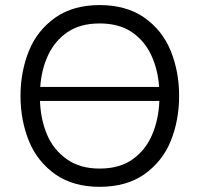

<svg xmlns="http://www.w3.org/2000/svg" viewBox="-20 -720 780 750"><path d="M369.1 9.8Q267.6 9.8 198.2 -37.6Q125.5 -88.4 92.8 -169.7Q60.1 -251 60.1 -345.2Q60.1 -439.5 92.8 -520.8Q125.5 -602.1 198.2 -652.8Q267.6 -700.2 369.1 -700.2Q471.7 -700.2 541.5 -652.8Q614.3 -602.1 647 -521Q679.7 -439.9 679.7 -345.2Q679.7 -250.5 647 -169.4Q614.3 -88.4 541.5 -37.6Q471.7 9.8 369.1 9.8ZM601.6 -380.4Q596.7 -449.7 570.3 -505.6Q543.9 -561.5 494.4 -595Q444.8 -628.4 369.1 -628.4Q294.4 -628.4 244.9 -595.2Q195.3 -562 168.7 -506.1Q142.1 -450.2 137.2 -380.4ZM369.1 -61.5Q446.8 -61.5 497.3 -97.2Q547.9 -132.8 573.7 -192.4Q599.6 -252 602.5 -325.7H136.2Q138.7 -253.9 163.8 -194.1Q189 -134.3 242.2 -97.2Q293.5 -61.5 369.1 -61.5Z"/></svg>

Font: Acari Sans
Style: Regular
Weight: 400
Designer: Alfredo Marco Pradil and Stefan Peev
Foundry: Hanken Design Co.
Version: Version 1.045;February 4, 2021;FontCreator 13.0.0.2655 64-bi